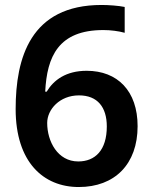

<svg xmlns="http://www.w3.org/2000/svg" viewBox="-20 -743 612 773"><path d="M43 -304C43 -90 155 10 297 10C442 10 534 -82 534 -235C534 -377 453 -458 329 -458C246 -458 196 -421 168 -374H162C169 -515 215 -622 396 -622C425 -622 457 -618 482 -611V-715C458 -720 417 -723 389 -723C102 -723 43 -509 43 -304ZM295 -93C212 -93 170 -174 170 -248C170 -302 220 -359 298 -359C373 -359 410 -311 410 -234C410 -138 363 -93 295 -93Z"/></svg>

Font: Noto Sans Ol Chiki SemiBold
Style: Regular
Weight: 600
Designer: Monotype Design Team, Lewis McGuffie
Foundry: Monotype Imaging Inc.
Version: Version 2.003